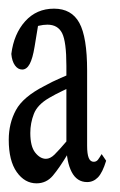

<svg xmlns="http://www.w3.org/2000/svg" viewBox="-20 -804 274 439"><path d="M179.2 -387.7Q155.8 -387.7 143.8 -410.9Q131.8 -434.1 131.8 -473.1V-476.1V-653.3Q131.8 -708.5 122.1 -728Q112.3 -747.6 88.4 -747.6Q79.1 -747.6 68.6 -745.1Q58.1 -742.7 44.9 -734.4L69.3 -759.3L59.1 -697.3Q54.7 -670.4 47.9 -657.7Q41 -645 30.8 -645Q21 -645 14.2 -654.5Q7.3 -664.1 5.9 -680.7Q11.7 -726.6 37.6 -755.4Q63.5 -784.2 103.5 -784.2Q143.6 -784.2 161.4 -751.7Q179.2 -719.2 179.2 -642.6V-470.7Q179.2 -451.7 182.9 -442.9Q186.5 -434.1 194.3 -434.1Q200.2 -434.1 203.9 -438.7Q207.5 -443.4 212.4 -451.7L222.7 -436.5Q214.4 -409.2 203.9 -398.4Q193.4 -387.7 179.2 -387.7ZM63.5 -384.8Q36.6 -384.8 18.3 -410.6Q0 -436.5 0 -484.4Q0 -522 16.4 -552.2Q32.7 -582.5 81.5 -607.4Q99.1 -617.2 118.7 -625.7Q138.2 -634.3 155.8 -641.6V-611.8Q140.1 -604.5 123.3 -596.4Q106.4 -588.4 92.3 -580.1Q65.4 -564.5 57.4 -543.5Q49.3 -522.5 49.3 -500Q49.3 -469.2 60.5 -455.1Q71.8 -440.9 85 -440.9Q94.7 -440.9 104.5 -450.4Q114.3 -460 134.3 -483.4L151.9 -481.4L135.7 -453.1Q115.7 -419.9 100.8 -402.3Q85.9 -384.8 63.5 -384.8Z"/></svg>

Font: Scarab Serif
Style: Condensed
Weight: 400
Designer: John Roberts
Foundry: Scarab
Version: 1.0